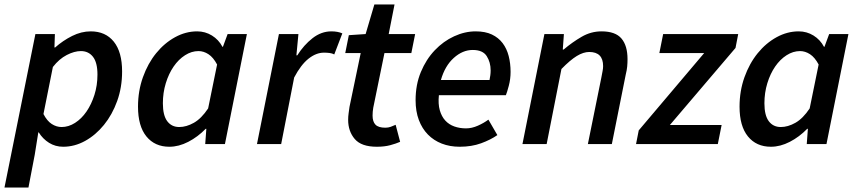

<svg xmlns="http://www.w3.org/2000/svg" viewBox="-37 -643 3830 857"><path d="M134 -52 118 48 90 194H-17L121 -491H208L206 -431H209Q244 -462 285 -482.5Q326 -503 368 -503Q434 -503 471 -457Q508 -411 508 -324Q508 -253 486 -192Q464 -131 427 -85.5Q390 -40 343 -14Q296 12 245 12Q210 12 182 -5.5Q154 -23 136 -52ZM324 -415Q295 -415 261 -397.5Q227 -380 199 -344L157 -134Q173 -103 194 -89.5Q215 -76 238 -76Q269 -76 298 -94.5Q327 -113 349 -145Q371 -177 384.5 -219.5Q398 -262 398 -310Q398 -364 378 -389.5Q358 -415 324 -415Z M719 12Q654 12 616.5 -34Q579 -80 579 -167Q579 -237 601 -298.5Q623 -360 660 -405.5Q697 -451 744.5 -477Q792 -503 843 -503Q879 -503 909 -484.5Q939 -466 956 -434H958L979 -491H1065L967 0H879L884 -68H881Q846 -32 803.5 -10Q761 12 719 12ZM763 -76Q795 -76 828.5 -95Q862 -114 892 -159L932 -355Q915 -387 893.5 -401Q872 -415 849 -415Q818 -415 789 -396.5Q760 -378 738 -346Q716 -314 703 -271.5Q690 -229 690 -182Q690 -128 709.5 -102Q729 -76 763 -76Z M1110 0 1208 -491H1295L1286 -396H1290Q1319 -442 1358 -472.5Q1397 -503 1442 -503Q1471 -503 1491 -494L1455 -400Q1446 -405 1434 -406.5Q1422 -408 1409 -408Q1374 -408 1340 -381Q1306 -354 1276 -297L1218 0Z M1645 12Q1576 12 1546.5 -22.5Q1517 -57 1517 -108Q1517 -123 1519 -137Q1521 -151 1523 -166L1573 -406H1504L1520 -486L1595 -491L1634 -623H1724L1698 -491H1816L1799 -406H1679L1629 -162Q1626 -144 1626 -127Q1626 -100 1639 -86.5Q1652 -73 1683 -73Q1696 -73 1707 -77Q1718 -81 1729 -86L1749 -10Q1731 -2 1705 5Q1679 12 1645 12Z M1818 -196Q1818 -265 1841.5 -321.5Q1865 -378 1903.5 -418.5Q1942 -459 1990 -481Q2038 -503 2086 -503Q2129 -503 2158.5 -489Q2188 -475 2206.5 -450.5Q2225 -426 2233.5 -393Q2242 -360 2242 -322Q2242 -290 2234 -260Q2226 -230 2221 -218H1922Q1918 -179 1926 -151Q1934 -123 1950.5 -105Q1967 -87 1991 -78.5Q2015 -70 2043 -70Q2069 -70 2096 -82Q2123 -94 2143 -109L2183 -40Q2153 -19 2110.5 -3.5Q2068 12 2015 12Q1971 12 1935 -2Q1899 -16 1873 -42.5Q1847 -69 1832.5 -107.5Q1818 -146 1818 -196ZM1931 -286H2148Q2150 -296 2151.5 -306.5Q2153 -317 2153 -329Q2153 -365 2135.5 -392.5Q2118 -420 2073 -420Q2028 -420 1988.5 -384.5Q1949 -349 1931 -286Z M2295 0 2393 -491H2480L2475 -422H2479Q2518 -455 2559.5 -479Q2601 -503 2648 -503Q2710 -503 2737 -471Q2764 -439 2764 -379Q2764 -362 2762.5 -346Q2761 -330 2756 -310L2694 0H2587L2647 -296Q2650 -313 2652.5 -325Q2655 -337 2655 -348Q2655 -411 2593 -411Q2567 -411 2537.5 -393Q2508 -375 2469 -335L2403 0Z M2802 0 2814 -61 3106 -406H2906L2923 -491H3258L3246 -429L2953 -85H3184L3167 0Z M3404 12Q3339 12 3301.5 -34Q3264 -80 3264 -167Q3264 -237 3286 -298.5Q3308 -360 3345 -405.5Q3382 -451 3429.5 -477Q3477 -503 3528 -503Q3564 -503 3594 -484.5Q3624 -466 3641 -434H3643L3664 -491H3750L3652 0H3564L3569 -68H3566Q3531 -32 3488.5 -10Q3446 12 3404 12ZM3448 -76Q3480 -76 3513.5 -95Q3547 -114 3577 -159L3617 -355Q3600 -387 3578.5 -401Q3557 -415 3534 -415Q3503 -415 3474 -396.5Q3445 -378 3423 -346Q3401 -314 3388 -271.5Q3375 -229 3375 -182Q3375 -128 3394.5 -102Q3414 -76 3448 -76Z"/></svg>

Font: TypoPRO Source Sans Pro
Style: Italic
Weight: 600
Italic angle: -11°
Designer: Paul D. Hunt
Foundry: Adobe Systems Incorporated
Version: Version 1.075;PS 2.000;hotconv 1.0.86;makeotf.lib2.5.63406